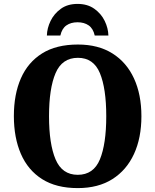

<svg xmlns="http://www.w3.org/2000/svg" viewBox="-20 -953 795 983"><path d="M378 10Q268 10 195.5 -36Q123 -82 87 -165Q51 -248 51 -359Q51 -470 87 -552Q123 -634 195.5 -679.5Q268 -725 379 -725Q483 -725 555.5 -679.5Q628 -634 666 -551.5Q704 -469 704 -358Q704 -247 666 -164.5Q628 -82 555.5 -36Q483 10 378 10ZM378 -58Q459 -58 491.5 -137Q524 -216 524 -358Q524 -500 491.5 -578.5Q459 -657 379 -657Q298 -657 264.5 -578.5Q231 -500 231 -358Q231 -216 264.5 -137Q298 -58 378 -58ZM220 -771Q221 -809 239 -846Q257 -883 291.5 -908Q326 -933 377 -933Q428 -933 463 -908Q498 -883 516 -846Q534 -809 535 -771H465Q457 -807 434 -823Q411 -839 377 -839Q343 -839 320 -823Q297 -807 289 -771Z"/></svg>

Font: Noto Serif SemiCondensed ExtraBold
Style: Regular
Weight: 800
Width: 4
Designer: Monotype Design Team
Foundry: Monotype Imaging Inc.
Version: Version 2.015